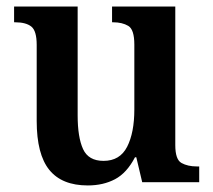

<svg xmlns="http://www.w3.org/2000/svg" viewBox="-20 -556 651 586"><path d="M248 10Q169 10 130.5 -37.5Q92 -85 92 -187V-419Q92 -462 75.5 -475Q59 -488 26 -488H23V-536H217V-204Q217 -137 233.5 -101Q250 -65 296 -65Q346 -65 368 -108Q390 -151 390 -222V-420Q390 -466 371.5 -477Q353 -488 325 -488H322V-536H515V-113Q515 -69 534 -58.5Q553 -48 581 -48H588V0H414L396 -76H392Q367 -28 331 -9Q295 10 248 10Z"/></svg>

Font: Noto Serif Lao SemiCondensed SemiBold
Style: Regular
Weight: 600
Width: 4
Designer: Monotype Design Team
Foundry: Monotype Imaging Inc.
Version: Version 2.003; ttfautohint (v1.8.4.7-5d5b)